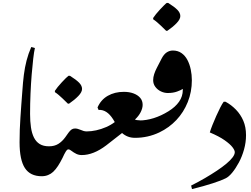

<svg xmlns="http://www.w3.org/2000/svg" viewBox="-20 -1207 1722 1315"><path d="M266 0Q187 0 150.5 -56Q114 -112 114 -233Q114 -277 115.5 -319Q117 -361 120 -403.5Q123 -446 126 -490.5Q129 -535 133 -583Q137 -644 143.5 -695Q150 -746 162 -792.5Q174 -839 194 -885L219 -878Q213 -852 207.5 -804.5Q202 -757 197 -696.5Q192 -636 189 -566.5Q186 -497 186 -426Q186 -376 192 -335Q198 -294 212.5 -265Q227 -236 252 -220.5Q277 -205 315 -205Q338 -205 348.5 -183Q359 -161 359 -121Q359 -82 347 -55Q335 -28 314 -14Q293 0 266 0Z M445 -497Q423 -519 408.5 -532.5Q394 -546 382.5 -556Q371 -566 356 -576V-585Q363 -596 375.5 -611.5Q388 -627 403 -643Q418 -659 430.5 -671.5Q443 -684 449 -688H459Q502 -661 522 -640.5Q542 -620 542 -598Q542 -576 516.5 -549.5Q491 -523 453 -497Z M266 0Q249 0 239.5 -12.5Q230 -25 226.5 -45Q223 -65 223 -86Q223 -131 236.5 -157Q250 -183 272 -194Q294 -205 316 -205Q353 -205 379.5 -221.5Q406 -238 427 -267L449 -298Q460 -313 470 -320Q480 -327 494 -327Q502 -327 512 -324.5Q522 -322 531 -318Q542 -313 552.5 -310Q563 -307 574 -307Q591 -307 600.5 -290Q610 -273 610 -241Q610 -193 589 -169Q568 -145 540 -145Q520 -145 503 -153Q486 -161 465 -177Q456 -184 448 -184Q440 -184 430.5 -169Q421 -154 408 -125Q393 -95 377.5 -71Q362 -47 344 -30Q329 -16 309 -8Q289 0 266 0Z M540 -145Q524 -145 514 -161.5Q504 -178 504 -211Q504 -259 525 -283Q546 -307 574 -307Q605 -307 639 -314.5Q673 -322 706.5 -336.5Q740 -351 766 -371Q744 -411 720.5 -431Q697 -451 670 -454Q666 -454 662.5 -454Q659 -454 655 -454L648 -471Q671 -524 718.5 -551Q766 -578 828 -578Q866 -578 895 -567Q924 -556 940.5 -536.5Q957 -517 957 -489Q957 -466 943.5 -439Q930 -412 904 -388Q909 -386 916.5 -384.5Q924 -383 935 -383Q954 -383 961.5 -367.5Q969 -352 969 -336Q969 -303 953.5 -283Q938 -263 905 -263Q878 -263 856 -271.5Q834 -280 816 -296Q786 -272 707 -211Q620 -145 540 -145Z M1118 -996Q1096 -1018 1081.5 -1031.5Q1067 -1045 1055.5 -1055Q1044 -1065 1029 -1075V-1084Q1036 -1095 1048.5 -1110.5Q1061 -1126 1076 -1142Q1091 -1158 1103.5 -1170.5Q1116 -1183 1122 -1187H1132Q1175 -1160 1195 -1139.5Q1215 -1119 1215 -1097Q1215 -1075 1189.5 -1048.5Q1164 -1022 1126 -996Z M905 -263Q890 -263 880 -275Q870 -287 870 -317Q870 -333 878 -348Q886 -363 900.5 -372.5Q915 -382 934 -382Q982 -382 1033 -398Q1084 -414 1134 -445Q1181 -474 1206.5 -510.5Q1232 -547 1232 -591Q1232 -593 1232 -594.5Q1232 -596 1232 -598Q1220 -590 1193 -580Q1166 -570 1129 -570Q1105 -570 1082 -581Q1059 -592 1044 -612Q1029 -632 1029 -658Q1029 -678 1036 -699.5Q1043 -721 1054 -742L1087 -806Q1102 -835 1121.5 -848Q1141 -861 1164 -861Q1198 -861 1223 -843.5Q1248 -826 1263.5 -796.5Q1279 -767 1286.5 -731Q1294 -695 1294 -657Q1294 -578 1266 -508Q1238 -438 1188 -385Q1138 -332 1071 -300Q993 -263 905 -263Z M1295 88 1289 64Q1339 39 1383.5 13Q1428 -13 1465.5 -38Q1503 -63 1530.5 -86Q1558 -109 1573 -129Q1588 -149 1588 -165Q1588 -178 1572 -199Q1556 -220 1518.5 -246.5Q1481 -273 1417 -300Q1423 -321 1435 -351Q1447 -381 1461 -412.5Q1475 -444 1488.5 -470.5Q1502 -497 1512 -510H1525Q1564 -489 1596 -456Q1628 -423 1646.5 -380Q1665 -337 1665 -281Q1665 -232 1651.5 -183.5Q1638 -135 1616 -94Q1594 -53 1570 -24Q1546 5 1524 15Q1499 28 1438 48Q1377 68 1295 88Z"/></svg>

Font: Noto Nastaliq Urdu SemiBold
Style: Regular
Weight: 600
Version: Version 3.007